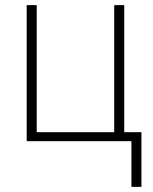

<svg xmlns="http://www.w3.org/2000/svg" viewBox="-20 -550 595 748"><path d="M531 178H492V0H84V-530H123V-35H425V-530H464V-35H531Z"/></svg>

Font: Noto Sans Disp ExtLt
Style: Regular
Weight: 200
Designer: Monotype Design Team
Foundry: Monotype Imaging Inc.
Version: Version 2.000;GOOG;noto-source:20170915:90ef993387c0